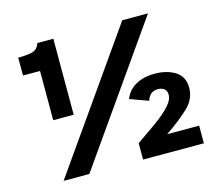

<svg xmlns="http://www.w3.org/2000/svg" viewBox="-96 -791 1048 915"><g transform="rotate(-15 428.0 -333.5)"><path d="M110 0 578 -667H705L237 0ZM137 -292V-535H53V-623Q94 -623 121.5 -629.5Q149 -636 159 -667H238V-292ZM502 0V-81Q527 -99 560.5 -121.5Q594 -144 626 -169Q658 -194 679 -219Q700 -244 700 -266Q700 -287 687.5 -296.5Q675 -306 657 -306Q635 -306 621.5 -294Q608 -282 603 -263L512 -296Q528 -337 566.5 -359Q605 -381 661 -381Q721 -381 762 -355Q803 -329 803 -274Q803 -219 759.5 -177.5Q716 -136 644 -87H802V0Z"/></g></svg>

Font: Atkinson Hyperlegible
Style: Bold
Weight: 700
Designer: Elliott Scott, Megan Eiswerth, Linus Boman, Theodore Petrosky
Foundry: Braille Institute
Version: Version 1.006; ttfautohint (v1.8.3)